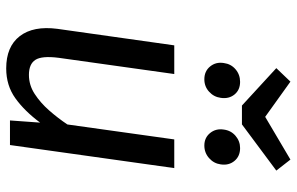

<svg xmlns="http://www.w3.org/2000/svg" viewBox="-188 -752 952 616"><g transform="rotate(90 288.0 -444.0)"><path d="M199.5 12.1Q129.4 12.1 95.9 -31.5Q62.5 -75 72.5 -152L125.5 -527.1H217.5L165.5 -156.3Q158.6 -102.5 172 -81.6Q185.4 -60.8 220.2 -60.8Q253 -60.8 281.3 -79.2Q309.7 -97.6 334.5 -125.9Q359.4 -154.3 379.3 -184.2L427.3 -527.1H519.3L445.3 0H366.4L373.4 -96.7Q336.4 -46.8 295.4 -17.4Q254.4 12.1 199.5 12.1ZM455.1 -738.3Q481.3 -738.3 496.3 -720.2Q511.4 -702.1 507.4 -676Q504.4 -653.9 487.3 -638.8Q470.1 -623.6 447 -623.6Q421.8 -623.6 406.7 -642.2Q391.7 -660.8 395.7 -686Q398.7 -709.1 415.8 -723.7Q432.9 -738.3 455.1 -738.3ZM242.6 -738.3Q268.7 -738.3 283.3 -720.2Q297.9 -702.1 293.9 -676Q290.9 -653.9 274.2 -638.8Q257.6 -623.6 234.4 -623.6Q208.3 -623.6 193.2 -642.2Q178.1 -660.8 182.2 -686Q185.2 -709.1 202.3 -723.7Q219.4 -738.3 242.6 -738.3ZM354.9 -818.8 492 -899.8 527.3 -854.5 379.1 -744.2H318.6L198.6 -854.5L241.9 -899.8Z"/></g></svg>

Font: Fira Sans Variable
Style: Italic
Weight: 397
Italic angle: -8°
Designer: Carrois Corporate & Edenspiekermann AG
Foundry: Carrois Corporate GbR & Edenspiekermann AG
Version: Version 4.202